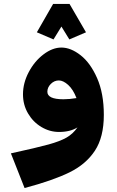

<svg xmlns="http://www.w3.org/2000/svg" viewBox="-20 -666 589 969"><path d="M504 -86Q504 26 459 94.5Q414 163 330.5 204Q247 245 104 283L35 108Q168 79 225.5 63Q283 47 315.5 28.5Q348 10 371 -23Q334 0 278 0Q231 0 189 -25Q147 -50 121.5 -93.5Q96 -137 96 -190Q96 -247 125 -302Q154 -357 199.5 -391.5Q245 -426 290 -426Q337 -426 386.5 -387.5Q436 -349 470 -272Q504 -195 504 -86ZM300 -165Q331 -165 366 -171Q349 -215 324 -237.5Q299 -260 277 -260Q254 -260 236.5 -242.5Q219 -225 219 -203Q219 -165 300 -165ZM166 -503 248 -646H331L414 -503L330 -467L290 -532L250 -467Z"/></svg>

Font: FiraGO Heavy
Style: Italic
Weight: 900
Italic angle: -8°
Designer: bBox Type GmbH
Foundry: bBox Type GmbH
Version: Version 1.001